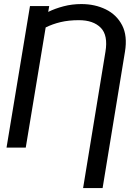

<svg xmlns="http://www.w3.org/2000/svg" viewBox="-20 -742 671 965"><path d="M495.7 203.1H397.7L509.9 -481.5Q523.8 -564.6 486.3 -602.6Q448.9 -640.6 376.4 -640.6Q325.6 -640.6 284.6 -630.9Q243.6 -621.1 209.5 -604L109.4 0H12.8L130.7 -711.6H227.3L222.3 -682.2Q256.7 -699.2 299.5 -710.4Q342.3 -721.6 389.2 -721.6Q456.7 -721.6 511.4 -695Q566.1 -668.3 593.8 -615.1Q621.4 -561.8 608 -481.5Z"/></svg>

Font: Inter UI
Style: Italic
Weight: 400
Italic angle: -9.39999°
Designer: Rasmus Andersson
Foundry: rsms
Version: 3.2;8d6f07862